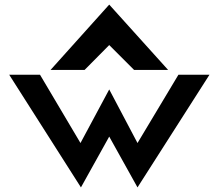

<svg xmlns="http://www.w3.org/2000/svg" viewBox="-20 -776 931 835"><path d="M348 -472 455 -580 563 -472H711L455 -756L200 -472ZM330 -154 154 -451H20L332 39L455 -182L578 39L891 -451H756L578 -154L455 -387Z"/></svg>

Font: Charger
Style: Hemi
Weight: 900
Designer: Jasper
Foundry: Cannot Into Space Fonts
Version: Version 0.99